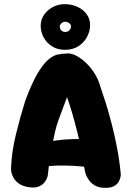

<svg xmlns="http://www.w3.org/2000/svg" viewBox="-20 -901 635 925"><path d="M120 1Q87 -4 69 -18Q51 -32 43 -48.5Q35 -65 34 -77Q33 -89 33 -89Q36 -168 56 -250.5Q76 -333 102 -417Q133 -499 159.5 -544.5Q186 -590 209.5 -611Q233 -632 255 -637.5Q277 -643 300 -643Q317 -646 340 -636Q363 -626 387.5 -604.5Q412 -583 433 -551.5Q454 -520 465 -479Q475 -451 489 -406.5Q503 -362 517.5 -306.5Q532 -251 544 -188.5Q556 -126 562 -61Q562 -61 561 -51.5Q560 -42 553.5 -28.5Q547 -15 531.5 -5.5Q516 4 487 4Q458 4 439 -6.5Q420 -17 409.5 -32Q399 -47 395 -57.5Q391 -68 391 -68Q378 -132 370 -180Q362 -228 354 -258Q340 -314 328 -355Q316 -396 303 -433Q295 -411 284 -382.5Q273 -354 262.5 -324.5Q252 -295 246 -270Q238 -230 232 -204.5Q226 -179 223 -159Q220 -139 217 -115.5Q214 -92 210 -54Q210 -54 207 -44.5Q204 -35 195 -23Q186 -11 168 -3Q150 5 120 1ZM139 -88 153 -206Q200 -217 244.5 -223.5Q289 -230 335.5 -231Q382 -232 435 -227L450 -89Q415 -95 374 -99Q333 -103 290.5 -103.5Q248 -104 209 -100.5Q170 -97 139 -88ZM292 -661Q257 -661 231 -677.5Q205 -694 190.5 -720.5Q176 -747 176 -776Q176 -806 192 -829.5Q208 -853 234.5 -867Q261 -881 292 -881Q323 -881 351 -869Q379 -857 396.5 -834Q414 -811 414 -780Q414 -751 399.5 -723.5Q385 -696 358 -678.5Q331 -661 292 -661ZM294 -747Q307 -747 314.5 -755.5Q322 -764 322 -773Q322 -783 313.5 -789.5Q305 -796 294 -796Q284 -796 276 -789Q268 -782 268 -772Q268 -762 275.5 -754.5Q283 -747 294 -747Z"/></svg>

Font: Sour Gummy Black ExtraBold
Style: Regular
Weight: 800
Version: Version 1.000